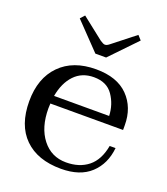

<svg xmlns="http://www.w3.org/2000/svg" viewBox="-131 -789 776 891"><g transform="rotate(20 257.0 -343.5)"><path d="M241 -547 117 -676 136 -697 244 -612Q260 -601 268 -601Q278 -601 291 -612L399 -697L418 -676L294 -547ZM124 -258Q123 -250 123 -234Q123 -140 167.5 -83Q212 -26 285 -26Q351 -26 394 -60.5Q437 -95 450 -167H479Q471 -87 419 -38.5Q367 10 273 10Q157 10 92.5 -53.5Q28 -117 28 -235Q28 -349 92.5 -414.5Q157 -480 270 -480Q374 -480 428.5 -424.5Q483 -369 483 -281V-258ZM128 -297H400Q398 -353 367.5 -397.5Q337 -442 273 -442Q214 -442 177 -403Q140 -364 128 -297Z"/></g></svg>

Font: TavirajRegular
Style: Regular
Weight: 400
Designer: Katatrad Team
Foundry: CadsonDemak
Version: Version 1.000